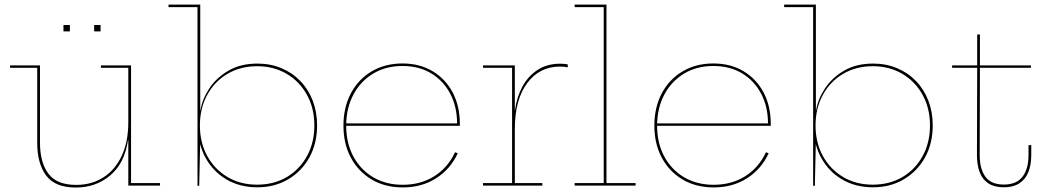

<svg xmlns="http://www.w3.org/2000/svg" viewBox="-20 -810 4566 838"><path d="M540 -514H420.5V-524.5H552V-11H678.5V0H540ZM154.5 -524.5V-187.5Q154.5 -101.5 191 -52.2Q227.5 -3 312.5 -3Q379.5 -3 430.8 -35.5Q482 -68 511 -129.2Q540 -190.5 540 -277L546.5 -197.5H538.5Q524 -97.5 461.2 -44.5Q398.5 8.5 311 8.5Q220.5 8.5 181.5 -43.8Q142.5 -96 142.5 -186.5V-514H24V-524.5ZM257 -701H285V-673H257ZM391 -701H419V-673H391Z M842 1V-779H715.5V-790H854V-311L852.5 -273V-237L854 -202.5L849.5 1ZM1103 7.5Q1027.5 7.5 969.5 -26.2Q911.5 -60 878.2 -119.5Q845 -179 843.5 -255.5L852.5 -262.5Q852.5 -187.5 884.5 -129.2Q916.5 -71 972.8 -37.5Q1029 -4 1102 -4Q1175.5 -4 1231.8 -37.2Q1288 -70.5 1320 -129Q1352 -187.5 1352 -262.5Q1352 -337.5 1319.8 -396Q1287.5 -454.5 1231.2 -487.8Q1175 -521 1102 -521Q1029.5 -521 973 -487.8Q916.5 -454.5 884.5 -396Q852.5 -337.5 852.5 -262.5L851.5 -329H855Q862.5 -376.5 893.2 -423.5Q924 -470.5 976.8 -501.5Q1029.5 -532.5 1104 -532.5Q1160.5 -532.5 1208.2 -512.5Q1256 -492.5 1291 -456.2Q1326 -420 1345 -370.5Q1364 -321 1364 -262.5Q1364 -184 1330.5 -123.2Q1297 -62.5 1238 -27.5Q1179 7.5 1103 7.5Z M1738 8Q1661 8 1602.8 -26.2Q1544.5 -60.5 1511.8 -121.2Q1479 -182 1479 -261.5Q1479 -341 1511.2 -402.2Q1543.5 -463.5 1601.8 -498.2Q1660 -533 1736.5 -533Q1812 -533 1868.2 -499.2Q1924.5 -465.5 1955.8 -406.2Q1987 -347 1987 -269.5Q1987 -267.5 1987 -265Q1987 -262.5 1987 -261H1975Q1975 -263 1975 -265.5Q1975 -268 1975 -270.5Q1975 -344 1945.2 -400.8Q1915.5 -457.5 1862 -489.8Q1808.5 -522 1736.5 -522Q1663.5 -522 1608.2 -488.5Q1553 -455 1522 -396.2Q1491 -337.5 1491 -261.5Q1491 -185.5 1522.2 -127.2Q1553.5 -69 1609 -36.2Q1664.5 -3.5 1738 -3.5Q1816.5 -3.5 1876 -41.2Q1935.5 -79 1966 -145.5L1978 -141Q1946 -72 1883.5 -32Q1821 8 1738 8ZM1486.5 -261V-271.5H1982.5L1985 -261Z M2227 -11H2347V0H2088V-11H2215V-514H2088V-524.5H2227ZM2458 -516Q2450.5 -517.5 2442.8 -518.5Q2435 -519.5 2424.5 -519.5Q2334.5 -519.5 2280.8 -447Q2227 -374.5 2227 -247.5L2221.5 -330.5H2228Q2235.5 -386.5 2260.2 -432.2Q2285 -478 2326.5 -505Q2368 -532 2425.5 -532Q2435 -532 2442.2 -531.2Q2449.5 -530.5 2458 -529Z M2627 -11H2754V0H2488V-11H2615V-779H2488V-790H2627Z M3095 8Q3018 8 2959.8 -26.2Q2901.5 -60.5 2868.8 -121.2Q2836 -182 2836 -261.5Q2836 -341 2868.2 -402.2Q2900.5 -463.5 2958.8 -498.2Q3017 -533 3093.5 -533Q3169 -533 3225.2 -499.2Q3281.5 -465.5 3312.8 -406.2Q3344 -347 3344 -269.5Q3344 -267.5 3344 -265Q3344 -262.5 3344 -261H3332Q3332 -263 3332 -265.5Q3332 -268 3332 -270.5Q3332 -344 3302.2 -400.8Q3272.5 -457.5 3219 -489.8Q3165.5 -522 3093.5 -522Q3020.5 -522 2965.2 -488.5Q2910 -455 2879 -396.2Q2848 -337.5 2848 -261.5Q2848 -185.5 2879.2 -127.2Q2910.5 -69 2966 -36.2Q3021.5 -3.5 3095 -3.5Q3173.5 -3.5 3233 -41.2Q3292.5 -79 3323 -145.5L3335 -141Q3303 -72 3240.5 -32Q3178 8 3095 8ZM2843.5 -261V-271.5H3339.5L3342 -261Z M3529 1V-779H3402.5V-790H3541V-311L3539.5 -273V-237L3541 -202.5L3536.5 1ZM3790 7.5Q3714.5 7.5 3656.5 -26.2Q3598.5 -60 3565.2 -119.5Q3532 -179 3530.5 -255.5L3539.5 -262.5Q3539.5 -187.5 3571.5 -129.2Q3603.5 -71 3659.8 -37.5Q3716 -4 3789 -4Q3862.5 -4 3918.8 -37.2Q3975 -70.5 4007 -129Q4039 -187.5 4039 -262.5Q4039 -337.5 4006.8 -396Q3974.5 -454.5 3918.2 -487.8Q3862 -521 3789 -521Q3716.5 -521 3660 -487.8Q3603.5 -454.5 3571.5 -396Q3539.5 -337.5 3539.5 -262.5L3538.5 -329H3542Q3549.5 -376.5 3580.2 -423.5Q3611 -470.5 3663.8 -501.5Q3716.5 -532.5 3791 -532.5Q3847.5 -532.5 3895.2 -512.5Q3943 -492.5 3978 -456.2Q4013 -420 4032 -370.5Q4051 -321 4051 -262.5Q4051 -184 4017.5 -123.2Q3984 -62.5 3925 -27.5Q3866 7.5 3790 7.5Z M4256 -133Q4256 -73 4280.8 -38.8Q4305.5 -4.5 4361.5 -4.5Q4416 -4.5 4442.5 -38.2Q4469 -72 4469 -133.5V-176.5H4481V-133.5Q4481 -89 4467.8 -57.5Q4454.5 -26 4428 -9.2Q4401.5 7.5 4361.5 7.5Q4320.5 7.5 4294.5 -9.2Q4268.5 -26 4256.2 -57.5Q4244 -89 4244 -133L4245 -514H4135.5V-524.5H4245V-659.5H4257V-524.5H4479.5V-514H4257Z"/></svg>

Font: Hepta Slab ExtraLight Thin
Style: Regular
Weight: 250
Version: Version 1.102